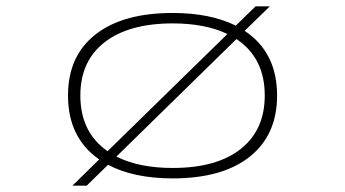

<svg xmlns="http://www.w3.org/2000/svg" viewBox="-20 -553 1090 607"><path d="M526 11Q403 11 321.5 -32L254 34H209L293.5 -49Q195 -117.5 195 -251Q195 -376 281.8 -444Q368.5 -512 526 -512Q644.5 -512 725.5 -472L788 -533H833L753.5 -455.5Q856 -387.5 856 -251Q856 -126.5 769.8 -57.8Q683.5 11 526 11ZM234 -251Q234 -135 320 -75L699 -445.5Q629 -479 526 -479Q387.5 -479 310.8 -419.5Q234 -360 234 -251ZM526 -22Q665 -22 741 -82Q817 -142 817 -251Q817 -370 727.5 -429.5L348 -58Q419 -22 526 -22Z"/></svg>

Font: League Mono Extended Thin
Style: Regular
Weight: 100
Width: 9
Designer: Tyler Finck
Foundry: The League of Moveable Type / Tyler Finck
Version: Version 2.210